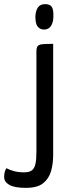

<svg xmlns="http://www.w3.org/2000/svg" viewBox="-122 -712 326 928"><path d="M4 196Q-52 196 -77 181.5Q-102 167 -102 143Q-102 132 -99.5 121Q-97 110 -91 101Q-74 110 -53 115.5Q-32 121 -6 121Q20 121 32.5 111Q45 101 49.5 79.5Q54 58 54 23V-463Q54 -482 60.5 -489.5Q67 -497 84.5 -498.5Q102 -500 135 -500V36Q135 80 124.5 116Q114 152 86 174Q58 196 4 196ZM90 -569Q71 -570 60 -583.5Q49 -597 49 -632Q50 -659 61 -675.5Q72 -692 96 -692Q119 -692 128 -679Q137 -666 136 -634Q136 -604 124.5 -586.5Q113 -569 90 -569Z"/></svg>

Font: Yanone Kaffeesatz ExtraLight
Style: Regular
Weight: 400
Version: Version 2.003